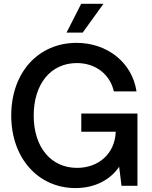

<svg xmlns="http://www.w3.org/2000/svg" viewBox="-20 -961 784 993"><path d="M370.1 11.7C473.1 11.7 551.8 -32.7 596.2 -98.6L608.4 0H690.9V-374H400.4V-279.8H578.6C574.2 -164.1 488.3 -92.8 378.4 -92.8C242.7 -92.8 154.3 -200.7 154.3 -363.3C154.3 -526.4 242.2 -634.8 377.4 -634.8C475.6 -634.8 549.3 -575.7 568.8 -488.3H686C663.6 -637.2 535.6 -739.3 375.5 -739.3C180.7 -739.3 38.1 -588.9 38.1 -363.3C38.1 -141.6 179.2 11.7 370.1 11.7ZM324.2 -792.5H407.7L515.1 -941.4H399.9Z"/></svg>

Font: Raveo Display Display Medium
Style: Regular
Weight: 500
Designer: Jakub Foglar, Rasmus Andersson (Inter)
Foundry: Jakubfoglar.com
Version: Version 1.100;Glyphs 3.2.3 (3260)